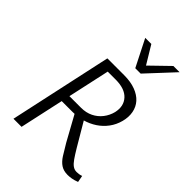

<svg xmlns="http://www.w3.org/2000/svg" viewBox="-258 -1028 1158 1158"><g transform="rotate(45 321.0 -449.0)"><path d="M66 0 209 -658H351Q408 -658 449 -642.5Q490 -627 514 -600Q538 -573 545 -536Q552 -499 541 -457Q530 -415 505.5 -382Q481 -349 447 -326.5Q413 -304 372.5 -292.5Q332 -281 289 -281H155L165 -335H307Q350 -335 383.5 -351.5Q417 -368 439.5 -397Q462 -426 471 -462Q485 -524 449 -563.5Q413 -603 335 -603H267L135 0ZM536 9Q502 9 478.5 -6.5Q455 -22 436 -52Q417 -82 393 -123L295 -301L356 -322L461 -144Q482 -109 498 -86Q514 -63 529 -52.5Q544 -42 562 -42Q571 -42 581.5 -43.5Q592 -45 603 -49L611 -6Q587 3 569 6Q551 9 536 9ZM370 -735 389 -777 523 -907H576L416 -735ZM370 -735 283 -907H335L413 -778L416 -735Z"/></g></svg>

Font: Ysabeau Infant
Style: Italic
Weight: 400
Italic angle: -12°
Designer: Christian Thalmann (Catharsis Fonts)
Version: Version 2.001;gftools[0.9.30]; featfreeze: ss01,ss02,lnum